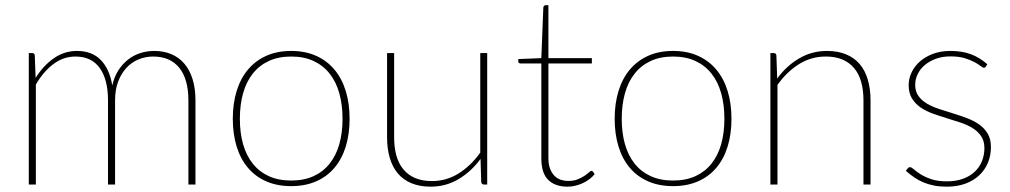

<svg xmlns="http://www.w3.org/2000/svg" viewBox="-20 -692 3788 720"><path d="M88 0V-493H100.5Q110 -493 110.5 -483L113.5 -400Q142.5 -446 181.8 -473.5Q221 -501 268.5 -501Q325 -501 358 -467Q391 -433 401 -371.5Q408.5 -404.5 424.2 -428.8Q440 -453 461 -469.2Q482 -485.5 507 -493.2Q532 -501 558.5 -501Q594 -501 622.8 -488.8Q651.5 -476.5 671.5 -453Q691.5 -429.5 702.2 -395Q713 -360.5 713 -315.5V0H686.5V-315.5Q686.5 -395.5 652.2 -437.8Q618 -480 554.5 -480Q526.5 -480 500.8 -469.8Q475 -459.5 455.2 -438.8Q435.5 -418 423.5 -387.2Q411.5 -356.5 411.5 -315.5V0H385V-315.5Q385 -394 354 -437Q323 -480 263 -480Q218 -480 180.5 -452Q143 -424 114.5 -375V0Z M1072 -501Q1124.5 -501 1165.2 -482.8Q1206 -464.5 1234 -431.2Q1262 -398 1276.5 -351Q1291 -304 1291 -246.5Q1291 -189 1276.5 -142.2Q1262 -95.5 1234 -62.5Q1206 -29.5 1165.2 -11.8Q1124.5 6 1072 6Q1019.5 6 978.8 -11.8Q938 -29.5 910 -62.5Q882 -95.5 867.5 -142.2Q853 -189 853 -246.5Q853 -304 867.5 -351Q882 -398 910 -431.2Q938 -464.5 978.8 -482.8Q1019.5 -501 1072 -501ZM1072 -15Q1120 -15 1156 -31.5Q1192 -48 1216.2 -78.5Q1240.5 -109 1252.5 -151.5Q1264.5 -194 1264.5 -246.5Q1264.5 -299 1252.5 -342Q1240.5 -385 1216.2 -415.8Q1192 -446.5 1156 -463.2Q1120 -480 1072 -480Q1024 -480 988 -463.2Q952 -446.5 927.8 -415.8Q903.5 -385 891.5 -342Q879.5 -299 879.5 -246.5Q879.5 -194 891.5 -151.5Q903.5 -109 927.8 -78.5Q952 -48 988 -31.5Q1024 -15 1072 -15Z M1807 -493V0H1795Q1786 0 1784.5 -10L1782 -96Q1747 -48.5 1699.5 -20.2Q1652 8 1595 8Q1554 8 1523.2 -4.8Q1492.5 -17.5 1472.2 -41.2Q1452 -65 1441.8 -99.5Q1431.5 -134 1431.5 -177.5V-493H1458V-177.5Q1458 -139 1466.5 -108.5Q1475 -78 1492.8 -56.8Q1510.5 -35.5 1537.2 -24.2Q1564 -13 1600 -13Q1653.5 -13 1699.2 -41.2Q1745 -69.5 1781 -119.5V-493Z M2108 8Q2062 8 2036 -17.2Q2010 -42.5 2010 -98.5V-454H1933Q1923.5 -454 1923.5 -461.5V-470.5L2010 -474L2017.5 -664Q2018 -667 2020 -669.8Q2022 -672.5 2025.5 -672.5H2036.5V-474H2199.5V-454H2036.5V-99.5Q2036.5 -76.5 2042.5 -60.2Q2048.5 -44 2058.5 -33.5Q2068.5 -23 2082.2 -18.2Q2096 -13.5 2112 -13.5Q2131.5 -13.5 2146.2 -19.5Q2161 -25.5 2171.5 -32.5Q2182 -39.5 2188.5 -45.5Q2195 -51.5 2198 -51.5Q2200.5 -51.5 2203.5 -48.5L2210 -39Q2201.5 -28.5 2190.2 -20Q2179 -11.5 2165.5 -5.2Q2152 1 2137.5 4.5Q2123 8 2108 8Z M2504 -501Q2556.5 -501 2597.2 -482.8Q2638 -464.5 2666 -431.2Q2694 -398 2708.5 -351Q2723 -304 2723 -246.5Q2723 -189 2708.5 -142.2Q2694 -95.5 2666 -62.5Q2638 -29.5 2597.2 -11.8Q2556.5 6 2504 6Q2451.5 6 2410.8 -11.8Q2370 -29.5 2342 -62.5Q2314 -95.5 2299.5 -142.2Q2285 -189 2285 -246.5Q2285 -304 2299.5 -351Q2314 -398 2342 -431.2Q2370 -464.5 2410.8 -482.8Q2451.5 -501 2504 -501ZM2504 -15Q2552 -15 2588 -31.5Q2624 -48 2648.2 -78.5Q2672.5 -109 2684.5 -151.5Q2696.5 -194 2696.5 -246.5Q2696.5 -299 2684.5 -342Q2672.5 -385 2648.2 -415.8Q2624 -446.5 2588 -463.2Q2552 -480 2504 -480Q2456 -480 2420 -463.2Q2384 -446.5 2359.8 -415.8Q2335.5 -385 2323.5 -342Q2311.5 -299 2311.5 -246.5Q2311.5 -194 2323.5 -151.5Q2335.5 -109 2359.8 -78.5Q2384 -48 2420 -31.5Q2456 -15 2504 -15Z M2894.5 -397.5Q2929 -445 2976.8 -473Q3024.5 -501 3081 -501Q3122 -501 3152.8 -488.2Q3183.5 -475.5 3203.8 -451.8Q3224 -428 3234.2 -393.5Q3244.5 -359 3244.5 -315.5V0H3218V-315.5Q3218 -354 3209.5 -384.5Q3201 -415 3183.2 -436.2Q3165.5 -457.5 3139 -468.8Q3112.5 -480 3076.5 -480Q3022.5 -480 2976.8 -451.8Q2931 -423.5 2895.5 -373.5V0H2869V-493H2881.5Q2891 -493 2891.5 -483Z M3677 -442.5Q3674.5 -438 3669.5 -438Q3665 -438 3656.8 -444.8Q3648.5 -451.5 3634 -459.2Q3619.5 -467 3597.8 -473.8Q3576 -480.5 3544 -480.5Q3514.5 -480.5 3490.2 -471.8Q3466 -463 3448.5 -448.5Q3431 -434 3421.5 -414.5Q3412 -395 3412 -374Q3412 -349 3424.2 -332Q3436.5 -315 3456.5 -303.2Q3476.5 -291.5 3502 -283.2Q3527.5 -275 3554 -266.8Q3580.5 -258.5 3606 -249Q3631.5 -239.5 3651.5 -225.5Q3671.5 -211.5 3683.8 -191Q3696 -170.5 3696 -140.5Q3696 -109.5 3685 -82.5Q3674 -55.5 3652.8 -35.2Q3631.5 -15 3600.8 -3.5Q3570 8 3530.5 8Q3504 8 3482.5 3.8Q3461 -0.5 3442.5 -8.2Q3424 -16 3408 -27Q3392 -38 3377 -51.5L3383.5 -60Q3385.5 -62.5 3387.2 -63.8Q3389 -65 3393 -65Q3398 -65 3407.2 -56.8Q3416.5 -48.5 3432.2 -38.5Q3448 -28.5 3472 -20.2Q3496 -12 3531 -12Q3565.5 -12 3591.8 -21.8Q3618 -31.5 3635.8 -48.5Q3653.5 -65.5 3662.5 -88.2Q3671.5 -111 3671.5 -136.5Q3671.5 -163.5 3659.2 -181.5Q3647 -199.5 3627 -211.8Q3607 -224 3581.5 -232.5Q3556 -241 3529.5 -249Q3503 -257 3477.5 -266.2Q3452 -275.5 3432 -289.2Q3412 -303 3399.8 -323Q3387.5 -343 3387.5 -373Q3387.5 -398 3398.8 -421.2Q3410 -444.5 3430.5 -462.2Q3451 -480 3479.8 -490.5Q3508.5 -501 3544 -501Q3587 -501 3620 -489Q3653 -477 3682.5 -451Z"/></svg>

Font: Lato ExtraLight
Style: Regular
Weight: 275
Designer: Lukasz Dziedzic with Adam Twardoch and Botio Nikoltchev
Foundry: tyPoland Lukasz Dziedzic
Version: Version 2.015; 2015-08-06; http://www.latofonts.com/